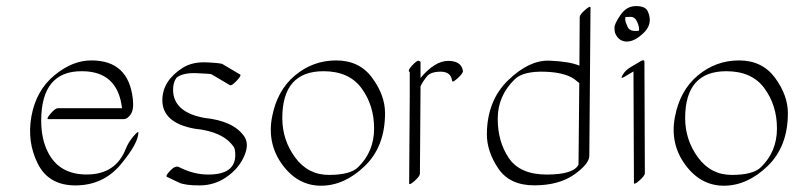

<svg xmlns="http://www.w3.org/2000/svg" viewBox="-20 -574 2589 626"><path d="M136.2 -78.1Q173.3 -3.9 265.6 -5.1Q357.9 -6.3 390.1 -88.9Q398.9 -110.8 415.3 -129.9Q431.6 -148.9 431.2 -141.1Q430.2 -106 374 -38.3Q317.9 29.3 228.8 30.5Q139.6 31.7 103.5 -39.8Q67.4 -111.3 82.5 -195.1Q97.7 -278.8 157 -328.1Q216.3 -377.4 278.3 -377Q399.4 -377 413.1 -251Q417 -216.3 406 -200.9Q395 -185.5 383.3 -185.5H137.7Q129.4 -185.5 144.8 -203.4Q160.2 -221.2 168.5 -221.2H377.9Q363.8 -341.8 247.1 -341.8Q114.3 -342.8 114.3 -179.7Q114.7 -120.1 136.2 -78.1Z M563.5 -29.3Q611.8 -4.4 660.6 -4.9Q747.1 -5.4 747.1 -68.4Q747.1 -87.9 742.2 -94.7Q708.5 -145 615.2 -154.3Q509.3 -173.3 509.3 -247.6Q509.8 -311.5 576.7 -353.5Q607.9 -373 655.3 -370.6Q702.6 -368.2 706.1 -364.7L762.7 -331.1Q768.1 -328.1 751.5 -310.5Q734.9 -293 729.5 -296.4L672.4 -330.1Q671.9 -330.1 669.4 -331.8Q667 -333.5 621.8 -335.4Q576.7 -337.4 555.7 -320.8Q542 -302.2 544.9 -270.5Q552.7 -206.5 647 -189.5Q742.2 -179.7 776.9 -128.4Q793.5 -103 775.4 -63.2Q757.3 -23.4 718.3 3.4Q679.2 30.3 631.8 30.5Q584.5 30.8 564 21.5Q543.5 12.2 523.9 2.4Q519 -1 535.4 -18.1Q551.8 -35.2 563.5 -29.3Z M1235.4 -205.1Q1235.4 -96.2 1169.2 -32.5Q1103 31.2 1027.1 31.5Q951.2 31.7 900.9 -36.6Q850.6 -105 866.9 -192.1Q883.3 -279.3 941.9 -328.1Q1000.5 -377 1076.2 -377Q1151.9 -377 1193.6 -320.1Q1235.4 -263.2 1235.4 -205.1ZM1034.7 -341.8Q900.4 -341.8 900.4 -189Q900.4 -117.7 942.4 -60.5Q984.4 -3.4 1053.2 -3.7Q1122.1 -3.9 1147.5 -28.8Q1199.7 -79.6 1199.7 -155Q1199.7 -230.5 1158.9 -286.1Q1118.2 -341.8 1034.7 -341.8Z M1351.1 -319.8Q1397.9 -375.5 1441.2 -375.5Q1484.4 -375.5 1489.3 -342.8Q1490.2 -335.4 1472.7 -319.3Q1455.1 -303.2 1454.1 -310.5Q1450.2 -340.3 1417 -340.3Q1383.8 -340.3 1371.3 -324.2Q1358.9 -308.1 1355 -300.3Q1350.1 -291 1350.6 -290Q1351.1 -289.1 1351.1 -288.6L1349.1 -7.8Q1349.1 0.5 1331.5 16.1Q1314 31.7 1314 23.4L1315.9 -257.3Q1315.9 -258.3 1316.2 -260.3Q1316.4 -262.2 1315.9 -263.2V-339.4Q1307.1 -342.8 1323.5 -360.4Q1339.8 -377.9 1345.5 -375.7Q1351.1 -373.5 1351.1 -372.1Z M1869.1 -359.9 1870.1 -518.1Q1870.1 -526.4 1887.7 -541.7Q1905.3 -557.1 1905.3 -548.8L1901.4 -66.4Q1901.4 -39.6 1851.6 -4.6Q1801.8 30.3 1721.7 30.3Q1641.6 30.3 1604.5 -24.9Q1567.4 -80.1 1567.4 -136.2Q1567.9 -245.6 1636.7 -312.3Q1705.6 -378.9 1771.7 -376.2Q1837.9 -373.5 1869.1 -359.9ZM1868.7 -303.2Q1866.7 -304.2 1861.8 -308.6Q1831.1 -337.4 1758.8 -340.1Q1686.5 -342.8 1658.7 -315.9Q1603 -262.2 1602.8 -187.5Q1602.5 -112.8 1638.9 -58.8Q1675.3 -4.9 1762.5 -4.9Q1849.6 -4.9 1866.2 -37.1Z M2091.8 -537.6Q2109.9 -497.6 2079.8 -468Q2049.8 -438.5 2023.9 -438.5Q1998 -438.5 1986.3 -464.4Q1983.4 -471.7 1983.4 -484.1Q1983.4 -496.6 2003.2 -525.4Q2022.9 -554.2 2053.5 -554.2Q2084 -554.2 2091.8 -537.6ZM2063.5 -474.1Q2064.9 -485.8 2057.6 -502.4Q2050.3 -519 2036.1 -519Q2022 -519 2019 -518.6Q2018.6 -515.1 2018.6 -509.5Q2018.6 -503.9 2026.1 -486.6Q2033.7 -469.2 2063.5 -474.1ZM2034.2 -354 2068.8 -374.5Q2080.6 -381.3 2081.1 -373L2082.5 -9.3Q2082.5 -1 2064.7 14.6Q2046.9 30.3 2046.9 22L2045.4 -340.8H2044.9L2016.1 -323.7Q2001 -314.5 2010 -329.6Q2019 -344.7 2034.2 -354Z M2548.8 -205.1Q2548.8 -96.2 2482.7 -32.5Q2416.5 31.2 2340.6 31.5Q2264.6 31.7 2214.4 -36.6Q2164.1 -105 2180.4 -192.1Q2196.8 -279.3 2255.4 -328.1Q2314 -377 2389.6 -377Q2465.3 -377 2507.1 -320.1Q2548.8 -263.2 2548.8 -205.1ZM2348.1 -341.8Q2213.9 -341.8 2213.9 -189Q2213.9 -117.7 2255.9 -60.5Q2297.9 -3.4 2366.7 -3.7Q2435.5 -3.9 2460.9 -28.8Q2513.2 -79.6 2513.2 -155Q2513.2 -230.5 2472.4 -286.1Q2431.6 -341.8 2348.1 -341.8Z"/></svg>

Font: ML-NILA05
Style: Regular
Weight: 400
Designer: CLT@C-DIT
Version: Version ML-NILA05 1.0